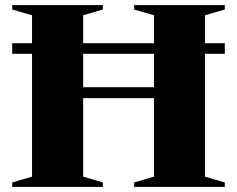

<svg xmlns="http://www.w3.org/2000/svg" viewBox="-20 -735 932 755"><path d="M307 -40.5 384.5 -17.5V0H28V-17.5L106 -40.5V-523.5H28V-565H106V-675L28 -697.5V-715H384.5V-697.5L307 -675V-565H585.5V-675L507.5 -697.5V-715H864V-697.5L786 -675V-565H864V-523.5H786V-40.5L864 -17.5V0H507.5V-17.5L585.5 -40.5V-349H307ZM307 -392H585.5V-523.5H307Z"/></svg>

Font: Newsreader Display
Style: Bold
Weight: 700
Designer: Hugues Gentile
Foundry: Production Type
Version: Version 1.001